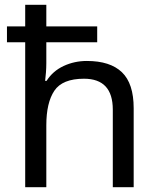

<svg xmlns="http://www.w3.org/2000/svg" viewBox="-20 -780 658 800"><path d="M173 -760V-670H385V-604H173V-517Q173 -498 171.5 -478.5Q170 -459 168 -443H174Q200 -484 245 -505Q290 -526 342 -526Q439 -526 488 -479Q537 -432 537 -329V0H450V-323Q450 -452 330 -452Q240 -452 206.5 -402Q173 -352 173 -258V0H85V-604H9V-670H85V-760Z"/></svg>

Font: Noto Sans Test
Style: Regular
Weight: 400
Version: Version 1.002; ttfautohint (v1.8.4.7-5d5b)